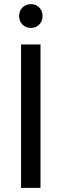

<svg xmlns="http://www.w3.org/2000/svg" viewBox="-20 -909 298 929"><path d="M81.8 0V-694H176V0ZM129 -773.8Q104.8 -773.8 88.6 -790.5Q72.5 -807.2 72.5 -831.5Q72.5 -856 88.6 -872.5Q104.8 -889 129 -889Q154.2 -889 170.1 -872.5Q186 -856 186 -831.5Q186 -807.2 170.1 -790.5Q154.2 -773.8 129 -773.8Z"/></svg>

Font: Outfit Thin
Style: Regular
Weight: 100
Designer: Rodrigo Fuenzalida
Foundry: fragTYPE
Version: Version 1.100;gftools[0.9.27]